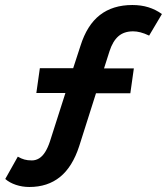

<svg xmlns="http://www.w3.org/2000/svg" viewBox="-20 -715 666 766"><path d="M97 31Q69 31 43.5 22.5Q18 14 1 -1L51 -90Q65 -82 77.5 -78.5Q90 -75 107 -75Q123 -75 136.5 -83.5Q150 -92 160.5 -109Q171 -126 179 -150L241 -344H125L139 -443H272L301 -532Q327 -615 378.5 -655Q430 -695 508 -695Q543 -695 572 -686Q601 -677 626 -659L575 -573Q556 -582 540.5 -586Q525 -590 511 -590Q475 -590 452.5 -570.5Q430 -551 417 -511L395 -442H514L500 -343H363L296 -132Q269 -49 219.5 -9Q170 31 97 31Z"/></svg>

Font: Lexend Med
Style: Italic
Weight: 500
Italic angle: -8.13011°
Designer: Bonnie Shaver-Troup, Thomas Jockin
Foundry: Lexend
Version: Version 1.007